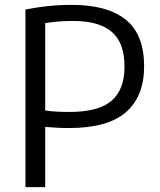

<svg xmlns="http://www.w3.org/2000/svg" viewBox="-20 -768 656 788"><path d="M84.5 0V-729Q130.5 -738 176.8 -743Q223 -748 274.5 -748Q421 -748 496.2 -687.2Q571.5 -626.5 571.5 -495.5Q571.5 -372.5 496.8 -307.5Q422 -242.5 263 -242.5Q237 -242.5 214.2 -243.8Q191.5 -245 165.5 -247V0ZM264.5 -308.5Q384 -308.5 437.5 -354.2Q491 -400 491 -494Q491 -592.5 438.8 -637.2Q386.5 -682 280 -682Q247.5 -682 219.8 -679.8Q192 -677.5 165.5 -673V-314.5Q190 -311 213.8 -309.8Q237.5 -308.5 264.5 -308.5Z"/></svg>

Font: Encode Sans Condensed Thin
Style: Regular
Weight: 400
Version: Version 3.002